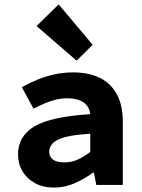

<svg xmlns="http://www.w3.org/2000/svg" viewBox="-20 -835 640 867"><path d="M224.4 12Q174.2 12 137.8 -8.1Q101.3 -28.2 81.4 -62Q61.4 -95.9 61.4 -137.6Q61.4 -220.9 136.6 -264.9Q211.9 -308.8 387.6 -319.4Q385.1 -341.6 373 -357.7Q360.8 -373.8 338.3 -382.5Q315.7 -391.1 282.4 -391.1Q258.5 -391.1 234.1 -385.5Q209.7 -379.9 184.4 -369.2Q159.1 -358.6 131.1 -344.6L78.8 -441.1Q113.1 -460.7 150.8 -476Q188.5 -491.4 228.6 -499.7Q268.6 -508.1 310.8 -508.1Q380.6 -508.1 430.6 -483.5Q480.7 -459 507.6 -409.3Q534.6 -359.6 534.6 -283.6V0H414.7L404.1 -55.9H400.4Q362.6 -27.6 317.6 -7.8Q272.7 12 224.4 12ZM270.9 -101.7Q304.1 -101.7 332.9 -115.2Q361.6 -128.7 387.6 -149.2V-230.8Q314.6 -227 274.2 -216Q233.8 -205 218 -187.8Q202.2 -170.5 202.2 -149.3Q202.2 -133.7 210.7 -122.8Q219.3 -111.8 234.7 -106.7Q250.1 -101.7 270.9 -101.7ZM326 -560.8 145.1 -717.4 244.9 -815.2 398.4 -632.8Z"/></svg>

Font: Source Code Pro ExtraLight
Style: Regular
Weight: 200
Monospace: yes
Designer: Paul D. Hunt, Teo Tuominen
Foundry: Adobe
Version: Version 1.026;hotconv 1.1.0;makeotfexe 2.6.0